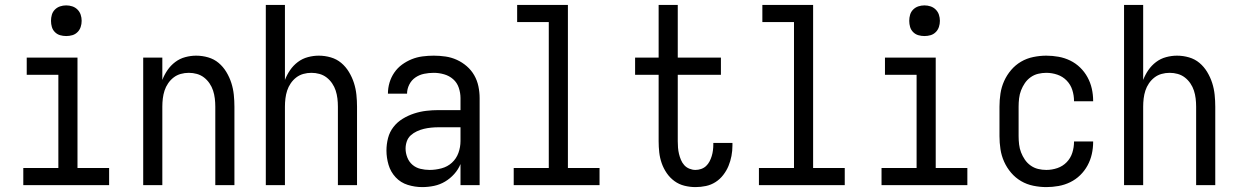

<svg xmlns="http://www.w3.org/2000/svg" viewBox="-20 -755 5040 783"><path d="M75 0V-70H218V-450H89V-520H296V-70H425V0ZM250 -608Q237 -608 225 -611.5Q213 -615 204 -624Q195 -633 191.5 -645Q188 -657 188 -670Q188 -683 191.5 -695Q195 -707 204 -716Q213 -725 225 -729Q237 -733 250 -733Q263 -733 275 -729Q287 -725 296 -716Q305 -707 309 -695Q313 -683 313 -670Q313 -657 309 -645Q305 -633 296 -624Q287 -615 275 -611.5Q263 -608 250 -608Z M564 0V-520H642V-429Q650 -450 663 -469Q676 -488 694.5 -502Q713 -516 735.5 -522Q758 -528 780 -528Q805 -528 829 -521Q853 -514 871.5 -498.5Q890 -483 903 -461.5Q916 -440 923.5 -416.5Q931 -393 933.5 -368.5Q936 -344 936 -320V0H858V-320Q858 -337 856 -353.5Q854 -370 849 -385.5Q844 -401 834.5 -415Q825 -429 812 -439Q799 -449 783 -453.5Q767 -458 750 -458Q733 -458 717 -453.5Q701 -449 688 -439Q675 -429 665.5 -415Q656 -401 651 -385.5Q646 -370 644 -353.5Q642 -337 642 -320V0Z M1064 0V-735H1142V-429Q1150 -450 1163 -469Q1176 -488 1194.5 -502Q1213 -516 1235.5 -522Q1258 -528 1280 -528Q1305 -528 1329 -521Q1353 -514 1371.5 -498.5Q1390 -483 1403 -461.5Q1416 -440 1423.5 -416.5Q1431 -393 1433.5 -368.5Q1436 -344 1436 -320V0H1358V-320Q1358 -337 1356 -353.5Q1354 -370 1349 -385.5Q1344 -401 1334.5 -415Q1325 -429 1312 -439Q1299 -449 1283 -453.5Q1267 -458 1250 -458Q1233 -458 1217 -453.5Q1201 -449 1188 -439Q1175 -429 1165.5 -415Q1156 -401 1151 -385.5Q1146 -370 1144 -353.5Q1142 -337 1142 -320V0Z M1702 8Q1672 8 1643 -1Q1614 -10 1593.5 -32Q1573 -54 1564.5 -83Q1556 -112 1556 -141Q1556 -167 1562.5 -192Q1569 -217 1584.5 -237Q1600 -257 1622 -270.5Q1644 -284 1668.5 -292Q1693 -300 1718 -303Q1743 -306 1769 -306H1858V-355Q1858 -376 1851 -397Q1844 -418 1828 -432Q1812 -446 1791 -452Q1770 -458 1749 -458Q1729 -458 1709.5 -454Q1690 -450 1674 -439Q1658 -428 1649 -410Q1640 -392 1640 -373H1562Q1562 -396 1568.5 -418Q1575 -440 1588 -459Q1601 -478 1619.5 -491.5Q1638 -505 1659 -513.5Q1680 -522 1703 -525Q1726 -528 1749 -528Q1773 -528 1797 -524.5Q1821 -521 1843 -511Q1865 -501 1883.5 -485Q1902 -469 1914 -448Q1926 -427 1931 -403Q1936 -379 1936 -355V0H1858V-86Q1849 -64 1832.5 -45.5Q1816 -27 1795 -14.5Q1774 -2 1750 3Q1726 8 1702 8ZM1732 -62Q1756 -62 1780.5 -68.5Q1805 -75 1823 -91.5Q1841 -108 1849.5 -131.5Q1858 -155 1858 -180V-236H1769Q1754 -236 1738.5 -234.5Q1723 -233 1708.5 -229.5Q1694 -226 1680 -219.5Q1666 -213 1655 -203Q1644 -193 1639 -178.5Q1634 -164 1634 -149Q1634 -131 1641 -113Q1648 -95 1662 -83Q1676 -71 1694.5 -66.5Q1713 -62 1732 -62Z M2075 0V-70H2218V-665H2089V-735H2296V-70H2425V0Z M2816 8Q2794 8 2771.5 2.5Q2749 -3 2730.5 -16.5Q2712 -30 2699 -49Q2686 -68 2678.5 -89.5Q2671 -111 2668.5 -133.5Q2666 -156 2666 -179V-450H2570V-520H2666V-735H2744V-520H2920V-450H2744V-179Q2744 -166 2745 -153Q2746 -140 2749 -127.5Q2752 -115 2757 -103Q2762 -91 2770.5 -81.5Q2779 -72 2791.5 -67Q2804 -62 2816 -62Q2828 -62 2839.5 -66Q2851 -70 2859.5 -78Q2868 -86 2873.5 -96.5Q2879 -107 2882.5 -118.5Q2886 -130 2887.5 -142Q2889 -154 2889 -166V-172H2967V-162Q2967 -140 2963 -119Q2959 -98 2951 -78.5Q2943 -59 2929.5 -41.5Q2916 -24 2898 -12.5Q2880 -1 2859 3.5Q2838 8 2816 8Z M3075 0V-70H3218V-665H3089V-735H3296V-70H3425V0Z M3575 0V-70H3718V-450H3589V-520H3796V-70H3925V0ZM3750 -608Q3737 -608 3725 -611.5Q3713 -615 3704 -624Q3695 -633 3691.5 -645Q3688 -657 3688 -670Q3688 -683 3691.5 -695Q3695 -707 3704 -716Q3713 -725 3725 -729Q3737 -733 3750 -733Q3763 -733 3775 -729Q3787 -725 3796 -716Q3805 -707 3809 -695Q3813 -683 3813 -670Q3813 -657 3809 -645Q3805 -633 3796 -624Q3787 -615 3775 -611.5Q3763 -608 3750 -608Z M4247 8Q4221 8 4194 2.5Q4167 -3 4144 -16.5Q4121 -30 4103.5 -50.5Q4086 -71 4075 -95.5Q4064 -120 4060 -146.5Q4056 -173 4056 -200V-320Q4056 -347 4060 -373.5Q4064 -400 4075 -424.5Q4086 -449 4103.5 -469.5Q4121 -490 4144 -503.5Q4167 -517 4194 -522.5Q4221 -528 4247 -528Q4272 -528 4297 -523.5Q4322 -519 4344.5 -508Q4367 -497 4385 -479.5Q4403 -462 4415 -440Q4427 -418 4432.5 -393.5Q4438 -369 4438 -344V-342H4360V-343Q4360 -366 4353 -388Q4346 -410 4330 -426.5Q4314 -443 4292 -450.5Q4270 -458 4247 -458Q4230 -458 4213.5 -454Q4197 -450 4183 -440Q4169 -430 4159.5 -416Q4150 -402 4144 -386.5Q4138 -371 4136 -354Q4134 -337 4134 -320V-200Q4134 -183 4136 -166Q4138 -149 4144 -133.5Q4150 -118 4159.5 -104Q4169 -90 4183 -80Q4197 -70 4213.5 -66Q4230 -62 4247 -62Q4270 -62 4292 -69.5Q4314 -77 4330 -93.5Q4346 -110 4353 -132Q4360 -154 4360 -177V-178H4438V-176Q4438 -151 4432.5 -126.5Q4427 -102 4415 -80Q4403 -58 4385 -40.5Q4367 -23 4344.5 -12Q4322 -1 4297 3.5Q4272 8 4247 8Z M4564 0V-735H4642V-429Q4650 -450 4663 -469Q4676 -488 4694.5 -502Q4713 -516 4735.5 -522Q4758 -528 4780 -528Q4805 -528 4829 -521Q4853 -514 4871.5 -498.5Q4890 -483 4903 -461.5Q4916 -440 4923.5 -416.5Q4931 -393 4933.5 -368.5Q4936 -344 4936 -320V0H4858V-320Q4858 -337 4856 -353.5Q4854 -370 4849 -385.5Q4844 -401 4834.5 -415Q4825 -429 4812 -439Q4799 -449 4783 -453.5Q4767 -458 4750 -458Q4733 -458 4717 -453.5Q4701 -449 4688 -439Q4675 -429 4665.5 -415Q4656 -401 4651 -385.5Q4646 -370 4644 -353.5Q4642 -337 4642 -320V0Z"/></svg>

Font: Iosevka www.saffi
Style: Regular
Weight: 400
Monospace: yes
Designer: Belleve Invis
Foundry: Belleve Invis
Version: Version 22.0.2; ttfautohint (v1.8.3)